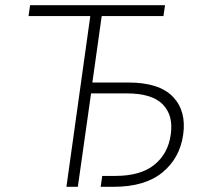

<svg xmlns="http://www.w3.org/2000/svg" viewBox="-20 -720 780 740"><path d="M96 -700H616L610 -658H372L336 -402H474Q594 -402 646.5 -347Q699 -292 686 -201Q673 -110 605.5 -55Q538 0 418 0H368L374 -42H424Q522 -42 575 -85Q628 -128 638 -201Q649 -274 608 -317Q567 -360 469 -360H331L280 0H236L328 -658H90Z"/></svg>

Font: Retni Sans Light
Style: Italic
Weight: 300
Italic angle: -8°
Designer: Vitaly Kuzmin
Foundry: ParaType Ltd.
Version: Version 1.00;June 10, 2019;FontCreator 11.5.0.2425 64-bit; t